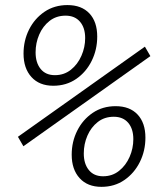

<svg xmlns="http://www.w3.org/2000/svg" viewBox="-20 -723 626 753"><path d="M377.9 9.8Q323.2 9.8 292.2 -24.4Q261.2 -58.6 261.2 -116.2Q261.2 -167.5 283 -210.7Q304.7 -253.9 343.5 -280.3Q382.3 -306.6 433.6 -306.6Q488.8 -306.6 519.5 -273.9Q550.3 -241.2 550.3 -183.1Q550.3 -131.8 528.6 -87.9Q506.8 -43.9 468 -17.1Q429.2 9.8 377.9 9.8ZM189 -386.7Q134.3 -386.7 103.3 -420.9Q72.3 -455.1 72.3 -512.7Q72.3 -564 94 -607.2Q115.7 -650.4 154.5 -676.8Q193.4 -703.1 244.6 -703.1Q299.8 -703.1 330.6 -670.4Q361.3 -637.7 361.3 -579.6Q361.3 -528.3 339.6 -484.4Q317.9 -440.4 279.1 -413.6Q240.2 -386.7 189 -386.7ZM384.3 -31.7Q420.4 -31.7 447 -53Q473.6 -74.2 488.3 -107.7Q502.9 -141.1 502.9 -177.2Q502.9 -217.8 482.7 -241.5Q462.4 -265.1 426.3 -265.1Q389.6 -265.1 363.3 -244.4Q336.9 -223.6 322.8 -190.9Q308.6 -158.2 308.6 -121.1Q308.6 -80.6 328.4 -56.2Q348.1 -31.7 384.3 -31.7ZM195.3 -428.2Q231.4 -428.2 258.1 -449.5Q284.7 -470.7 299.3 -504.2Q314 -537.6 314 -573.7Q314 -614.3 293.7 -637.9Q273.4 -661.6 237.3 -661.6Q200.7 -661.6 174.3 -640.9Q147.9 -620.1 133.8 -587.4Q119.6 -554.7 119.6 -517.6Q119.6 -477.1 139.4 -452.6Q159.2 -428.2 195.3 -428.2ZM71.8 -149.4 50.3 -186.5 548.3 -540 569.8 -502.9Z"/></svg>

Font: Cascadia Mono ExtraLight
Style: Italic
Weight: 200
Italic angle: -10°
Monospace: yes
Designer: Aaron Bell
Foundry: Saja Typeworks
Version: Version 2404.023; ttfautohint (v1.8.4)